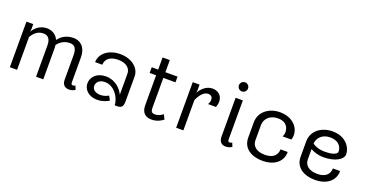

<svg xmlns="http://www.w3.org/2000/svg" viewBox="-33 -1323 3784 1980"><g transform="rotate(20 1858.5 -333.0)"><path d="M791.7 -12.5 775 -54.2C770 -50.8 762.5 -45.8 750 -45.8C733.3 -45.8 729.2 -54.2 729.2 -75V-341.7C729.2 -471.7 651.7 -508.3 591.7 -508.3C505 -508.3 453.3 -464.2 426.7 -426.7C400 -488.3 344.2 -508.3 300 -508.3C218.3 -508.3 170.8 -457.5 145 -414.2C147.5 -424.2 150 -436.7 150 -450V-500H75V0H154.2V-360C179.2 -403.3 217.5 -445.8 283.3 -445.8C332.5 -445.8 362.5 -415 362.5 -341.7V0H441.7V-341.7C441.7 -354.2 440.8 -365.8 439.2 -376.7C466.7 -412.5 508.3 -445.8 575 -445.8C624.2 -445.8 650 -415 650 -341.7V-75C650 -23.3 674.2 8.3 725 8.3C759.2 8.3 782.5 -5.8 791.7 -12.5Z M1225 0H1250C1309.2 0 1316.7 -30 1316.7 -83.3V-350C1316.7 -445 1224.2 -516.7 1100 -516.7C975.8 -516.7 883.3 -445 883.3 -350H962.5C962.5 -415 1015.8 -454.2 1100 -454.2C1184.2 -454.2 1237.5 -415 1237.5 -350V-120.8C1211.7 -177.5 1145 -250 1041.7 -250C938.3 -250 883.3 -186.7 883.3 -116.7C883.3 -54.2 937.5 8.3 1033.3 8.3C1094.2 8.3 1144.2 -15.8 1162.5 -29.2L1137.5 -75C1120 -65.8 1090.8 -50 1050 -50C1005.8 -50 958.3 -69.2 958.3 -116.7C958.3 -157.5 990 -191.7 1050 -191.7C1155 -191.7 1225 -79.2 1225 0Z M1520.8 -500H1450V-437.5H1520.8V-108.3C1520.8 -21.7 1570 8.3 1633.3 8.3C1688.3 8.3 1735.8 -18.3 1758.3 -37.5L1733.3 -87.5C1709.2 -70.8 1685 -54.2 1645.8 -54.2C1609.2 -54.2 1600 -73.3 1600 -108.3V-437.5H1733.3V-500H1600V-633.3H1520.8Z M2116.7 -508.3C2048.3 -508.3 2000.8 -459.2 1970.8 -410C1973.3 -420 1975 -430.8 1975 -441.7V-500H1900V0H1979.2V-331.7C2000.8 -383.3 2040.8 -441.7 2091.7 -441.7C2135.8 -441.7 2141.7 -410.8 2141.7 -391.7C2141.7 -380 2134.2 -352.5 2125 -341.7H2212.5C2219.2 -357.5 2225 -380 2225 -404.2C2225 -469.2 2178.3 -508.3 2116.7 -508.3Z M2512.5 -12.5 2495.8 -54.2C2490.8 -50.8 2483.3 -45.8 2470.8 -45.8C2454.2 -45.8 2450 -54.2 2450 -75V-500H2370.8V-75C2370.8 -23.3 2395 8.3 2445.8 8.3C2480 8.3 2503.3 -5.8 2512.5 -12.5ZM2458.3 -633.3C2458.3 -660.8 2435.8 -683.3 2408.3 -683.3C2380.8 -683.3 2358.3 -660.8 2358.3 -633.3C2358.3 -605.8 2380.8 -583.3 2408.3 -583.3C2435.8 -583.3 2458.3 -605.8 2458.3 -633.3Z M2854.2 -516.7C2740.8 -516.7 2633.3 -448.3 2633.3 -325V-158.3C2633.3 -35 2738.3 16.7 2854.2 16.7C2970 16.7 3066.7 -43.3 3066.7 -158.3H2987.5C2987.5 -100.8 2950.8 -50 2854.2 -50C2757.5 -50 2712.5 -97.5 2712.5 -158.3V-325C2712.5 -388.3 2761.7 -450 2854.2 -450C2959.2 -450 2975 -377.5 2975 -341.7C2975 -318.3 2967.5 -301.7 2962.5 -291.7H3058.3C3062.5 -305 3066.7 -321.7 3066.7 -341.7C3066.7 -429.2 2990.8 -516.7 2854.2 -516.7Z M3429.2 -516.7C3315.8 -516.7 3208.3 -448.3 3208.3 -325V-158.3C3208.3 -35 3313.3 16.7 3429.2 16.7C3545 16.7 3641.7 -43.3 3641.7 -158.3H3562.5C3562.5 -100.8 3525.8 -50 3429.2 -50C3332.5 -50 3287.5 -97.5 3287.5 -158.3V-270.8C3320.8 -251.7 3369.2 -233.3 3429.2 -233.3C3563.3 -233.3 3641.7 -287.5 3641.7 -341.7C3641.7 -410 3582.5 -516.7 3429.2 -516.7ZM3287.5 -330.8C3290.8 -391.7 3339.2 -450 3429.2 -450C3518.3 -450 3558.3 -395.8 3558.3 -341.7C3558.3 -305 3485.8 -291.7 3429.2 -291.7C3360.8 -291.7 3316.7 -309.2 3287.5 -330.8Z"/></g></svg>

Font: BoonHome
Style: Book
Weight: 400
Designer: Sungsit Sawaiwan
Foundry: Sungsit Sawaiwan
Version: Version 0.2